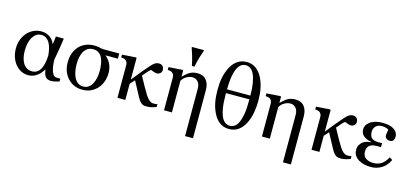

<svg xmlns="http://www.w3.org/2000/svg" viewBox="-76 -1339 4561 2135"><g transform="rotate(15 2204.5 -272.0)"><path d="M600.1 -9.3Q575.2 -0.5 547.9 4.9Q520.5 10.3 504.9 10.3Q463.9 10.3 442.9 -13.4Q421.9 -37.1 413.6 -98.1Q400.9 -77.1 382.6 -54.9Q364.3 -32.7 344.2 -19Q321.3 -2.9 297.9 5.6Q274.4 14.2 241.2 14.2Q200.7 14.2 163.3 -3.9Q126 -22 97.2 -55.7Q68.4 -89.4 51.8 -136.7Q35.2 -184.1 35.2 -241.2Q35.2 -293.5 52.7 -340.3Q70.3 -387.2 102.1 -422.9Q132.3 -456.5 174.1 -475.6Q215.8 -494.6 260.7 -494.6Q318.8 -494.6 359.4 -466.6Q399.9 -438.5 418.9 -388.2L431.2 -481.4H522Q518.6 -446.8 507.1 -377.9Q495.6 -309.1 480.5 -227.5Q481.9 -155.8 496.8 -107.7Q511.7 -59.6 535.2 -45.9Q542.5 -41.5 563 -41Q583.5 -40.5 600.1 -40.5ZM404.3 -255.4Q400.9 -291 393.1 -327.6Q385.3 -364.3 369.6 -392.6Q354.5 -421.4 330.3 -439.2Q306.2 -457 270.5 -457Q212.9 -457 175 -397.9Q137.2 -338.9 137.2 -235.4Q137.2 -195.8 145.5 -160.4Q153.8 -125 168.9 -99.1Q185.1 -71.8 211.2 -54.9Q237.3 -38.1 273.4 -38.1Q333 -38.1 366.2 -91.6Q399.4 -145 404.3 -255.4Z M968.8 -87.9Q985.8 -120.6 993.4 -157.7Q1001 -194.8 1001 -242.7Q1001 -280.3 993.9 -321Q986.8 -361.8 972.7 -388.7Q956.5 -418.5 932.1 -435.3Q907.7 -452.1 868.7 -452.1Q829.1 -452.1 803 -433.3Q776.9 -414.6 761.2 -384.8Q746.6 -357.4 739.7 -321Q732.9 -284.7 732.9 -245.1Q732.9 -202.1 740.5 -161.4Q748 -120.6 764.6 -89.4Q781.2 -58.1 806.4 -40.3Q831.5 -22.5 868.7 -22.5Q902.3 -22.5 927.7 -40.3Q953.1 -58.1 968.8 -87.9ZM967.3 -481H1160.2V-421.4H1020.5V-418.9Q1060.5 -385.7 1081.3 -340.1Q1102.1 -294.4 1102.1 -239.3Q1102.1 -189.9 1086.2 -143.6Q1070.3 -97.2 1040 -62.5Q1008.8 -26.9 965.3 -6.1Q921.9 14.6 862.3 14.6Q816.4 14.6 774.9 -2.7Q733.4 -20 701.2 -53.2Q669.4 -85.9 650.6 -133.1Q631.8 -180.2 631.8 -238.8Q631.8 -297.4 648.4 -343Q665 -388.7 696.3 -423.8Q726.6 -457 771.5 -476.1Q816.4 -495.1 869.6 -495.1Q897.5 -495.1 919.2 -491.7Q940.9 -488.3 967.3 -481Z M1716.3 -14.6Q1688 -3.4 1661.6 2.9Q1635.3 9.3 1609.9 9.3Q1593.8 9.3 1581.1 8.1Q1568.4 6.8 1554.7 -1Q1542 -7.8 1528.8 -22.9Q1515.6 -38.1 1501.5 -63.5Q1478 -105.5 1452.4 -154.5Q1426.8 -203.6 1407.2 -238.8L1359.4 -185.5V0H1268.6V-379.4Q1268.6 -396 1261.5 -409.9Q1254.4 -423.8 1241.7 -432.6Q1232.4 -438.5 1219.7 -441.2Q1207 -443.8 1192.4 -444.8V-476.6L1352.5 -487.3L1359.4 -480.5V-233.9Q1398.4 -282.7 1442.1 -336.4Q1485.8 -390.1 1522.9 -431.2Q1552.7 -464.4 1572.5 -476.6Q1592.3 -488.8 1616.7 -488.8Q1643.6 -488.8 1659.7 -472.2Q1675.8 -455.6 1675.8 -427.7Q1675.8 -407.2 1660.4 -391.4Q1645 -375.5 1620.1 -375.5Q1606.4 -375.5 1586.2 -382.1Q1565.9 -388.7 1549.8 -396Q1529.3 -381.8 1511.2 -359.4Q1493.2 -336.9 1467.8 -309.1Q1503.4 -244.1 1529.5 -196.8Q1555.7 -149.4 1579.1 -112.3Q1602.1 -76.7 1624.5 -59.3Q1647 -42 1671.9 -42Q1681.6 -42 1696.3 -43.5Q1710.9 -44.9 1716.3 -45.9Z M2196.3 216.8H2105V-329.6Q2105 -381.3 2079.6 -408.9Q2054.2 -436.5 2018.1 -436.5Q1995.6 -436.5 1974.9 -429.2Q1954.1 -421.9 1935.5 -408.2Q1919.9 -397.5 1910.4 -385Q1900.9 -372.6 1895.5 -363.8V0H1804.7V-379.4Q1804.7 -396 1798.1 -409.7Q1791.5 -423.3 1777.8 -432.6Q1769 -438.5 1756.1 -441.2Q1743.2 -443.8 1728.5 -444.8V-476.6L1888.7 -487.3L1895.5 -480.5V-412.6H1897.9Q1909.2 -424.3 1927.2 -440.7Q1945.3 -457 1960.9 -467.3Q1979 -479 2003.7 -486.8Q2028.3 -494.6 2058.1 -494.6Q2127.4 -494.6 2161.9 -451.4Q2196.3 -408.2 2196.3 -336.4ZM2060.1 -751Q2049.3 -721.7 2033.9 -671.1Q2018.6 -620.6 2005.4 -556.2H1976.6Q1963.4 -621.6 1947.3 -673.6Q1931.2 -725.6 1921.9 -751V-760.7H2060.1Z M2740.2 -627.9Q2766.1 -573.7 2778.3 -511Q2790.5 -448.2 2790.5 -371.6Q2790.5 -300.3 2778.1 -233.6Q2765.6 -167 2739.7 -114.3Q2710 -53.7 2664.3 -19.5Q2618.7 14.6 2555.2 14.6Q2491.2 14.6 2445.3 -20Q2399.4 -54.7 2371.1 -114.3Q2344.2 -169.9 2332.3 -231.7Q2320.3 -293.5 2320.3 -371.1Q2320.3 -449.7 2331.5 -509.8Q2342.8 -569.8 2370.1 -627.9Q2397.9 -686.5 2444.8 -721.7Q2491.7 -756.8 2555.7 -756.8Q2620.1 -756.8 2666 -721.7Q2711.9 -686.5 2740.2 -627.9ZM2689.9 -406.2Q2689.5 -492.7 2679 -552.7Q2668.5 -612.8 2649.9 -649.9Q2631.8 -687 2607.4 -703.4Q2583 -719.7 2555.2 -719.7Q2526.4 -719.7 2502.9 -704.1Q2479.5 -688.5 2460.4 -650.4Q2442.4 -613.8 2431.9 -553.5Q2421.4 -493.2 2420.9 -406.2ZM2650.4 -92.8Q2668.9 -131.8 2679.4 -191.4Q2689.9 -251 2689.9 -345.7V-362.8H2420.9V-345.7Q2420.9 -252.4 2431.2 -191.4Q2441.4 -130.4 2459.5 -92.3Q2476.6 -56.2 2501.2 -39.3Q2525.9 -22.5 2555.2 -22.5Q2583 -22.5 2607.9 -38.8Q2632.8 -55.2 2650.4 -92.8Z M3323.2 216.8H3231.9V-329.6Q3231.9 -381.3 3206.5 -408.9Q3181.2 -436.5 3145 -436.5Q3122.6 -436.5 3101.8 -429.2Q3081.1 -421.9 3062.5 -408.2Q3046.9 -397.5 3037.4 -385Q3027.8 -372.6 3022.5 -363.8V0H2931.6V-379.4Q2931.6 -396 2925 -409.7Q2918.5 -423.3 2904.8 -432.6Q2896 -438.5 2883.1 -441.2Q2870.1 -443.8 2855.5 -444.8V-476.6L3015.6 -487.3L3022.5 -480.5V-412.6H3024.9Q3036.1 -424.3 3054.2 -440.7Q3072.3 -457 3087.9 -467.3Q3106 -479 3130.6 -486.8Q3155.3 -494.6 3185.1 -494.6Q3254.4 -494.6 3288.8 -451.4Q3323.2 -408.2 3323.2 -336.4Z M3950.2 -14.6Q3921.9 -3.4 3895.5 2.9Q3869.1 9.3 3843.8 9.3Q3827.6 9.3 3814.9 8.1Q3802.2 6.8 3788.6 -1Q3775.9 -7.8 3762.7 -22.9Q3749.5 -38.1 3735.4 -63.5Q3711.9 -105.5 3686.3 -154.5Q3660.6 -203.6 3641.1 -238.8L3593.3 -185.5V0H3502.4V-379.4Q3502.4 -396 3495.4 -409.9Q3488.3 -423.8 3475.6 -432.6Q3466.3 -438.5 3453.6 -441.2Q3440.9 -443.8 3426.3 -444.8V-476.6L3586.4 -487.3L3593.3 -480.5V-233.9Q3632.3 -282.7 3676 -336.4Q3719.7 -390.1 3756.8 -431.2Q3786.6 -464.4 3806.4 -476.6Q3826.2 -488.8 3850.6 -488.8Q3877.4 -488.8 3893.6 -472.2Q3909.7 -455.6 3909.7 -427.7Q3909.7 -407.2 3894.3 -391.4Q3878.9 -375.5 3854 -375.5Q3840.3 -375.5 3820.1 -382.1Q3799.8 -388.7 3783.7 -396Q3763.2 -381.8 3745.1 -359.4Q3727.1 -336.9 3701.7 -309.1Q3737.3 -244.1 3763.4 -196.8Q3789.6 -149.4 3813 -112.3Q3835.9 -76.7 3858.4 -59.3Q3880.9 -42 3905.8 -42Q3915.5 -42 3930.2 -43.5Q3944.8 -44.9 3950.2 -45.9Z M4399.4 -123Q4366.2 -54.2 4311.3 -20Q4256.3 14.2 4189 14.2Q4149.4 14.2 4112.5 6.1Q4075.7 -2 4045.9 -20Q4016.6 -37.6 3999 -64.9Q3981.4 -92.3 3981.4 -128.4Q3981.4 -161.1 3994.1 -183.8Q4006.8 -206.5 4027.8 -222.7Q4047.9 -237.3 4071.8 -244.1Q4095.7 -251 4119.6 -252.4V-257.3Q4083 -263.7 4058.6 -276.4Q4034.2 -289.1 4021 -304.2Q4007.8 -319.8 4002.9 -336.9Q3998 -354 3998 -370.6Q3998 -389.6 4006.8 -409.9Q4015.6 -430.2 4040 -450.7Q4062 -469.7 4100.1 -482.2Q4138.2 -494.6 4190.9 -494.6Q4275.4 -494.6 4321.8 -464.1Q4368.2 -433.6 4368.2 -381.8Q4368.2 -358.4 4357.4 -340.1Q4346.7 -321.8 4319.8 -321.8Q4291 -321.8 4275.6 -335.7Q4260.3 -349.6 4260.3 -367.2Q4260.3 -385.3 4263.7 -401.9Q4267.1 -418.5 4270 -436.5Q4260.3 -444.8 4237.8 -451.2Q4215.3 -457.5 4191.9 -457.5Q4147.5 -457.5 4122.1 -431.9Q4096.7 -406.2 4096.7 -371.6Q4096.7 -319.8 4120.4 -296.9Q4144 -273.9 4200.7 -273.9H4241.2V-228.5H4188.5Q4155.8 -228.5 4135 -220.2Q4114.3 -211.9 4102.1 -198.7Q4090.3 -185.5 4085.9 -168.7Q4081.5 -151.9 4081.5 -134.8Q4081.5 -85.9 4115.2 -61Q4148.9 -36.1 4202.1 -36.1Q4256.8 -36.1 4295.4 -61.5Q4334 -86.9 4365.2 -144Z"/></g></svg>

Font: UniBurma_GGSerif
Style: Book
Weight: 400
Designer: Victor San Kho Lin (for Burmese only and related typography optimization with it)
Foundry: http://www.unimm.org
Version: 2.0